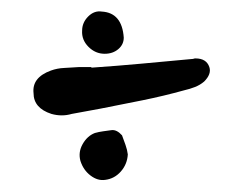

<svg xmlns="http://www.w3.org/2000/svg" viewBox="-20 -436 420 332"><path d="M161 -343Q145 -343 133 -355Q121 -367 122 -383Q122 -397 132.5 -407.5Q143 -418 156 -416Q191 -414 194 -371Q194 -359 184.5 -351Q175 -343 161 -343ZM342 -320Q346 -308 333 -295Q326 -289 317 -285.5Q308 -282 299 -280Q263 -270 226 -262.5Q189 -255 153 -248Q141 -246 128.5 -243.5Q116 -241 104 -239Q87 -234 69 -239Q38 -249 38 -275Q35 -302 68 -314Q79 -318 91 -318.5Q103 -319 116 -320H138V-319Q182 -322 225.5 -326Q269 -330 312 -334Q314 -334 315 -334.5Q316 -335 318 -335Q337 -335 342 -320ZM173 -211Q182 -212 191 -202Q194 -194 197 -185.5Q200 -177 201 -169Q200 -152 189 -139.5Q178 -127 162 -125Q149 -123 136.5 -132.5Q124 -142 119 -158Q115 -173 123 -187Q131 -201 144 -206Q151 -208 158.5 -209Q166 -210 173 -211Z"/></svg>

Font: Delicious Handrawn
Style: Regular
Weight: 400
Designer: Agung Rohmat
Foundry: Agung Rohmat
Version: Version 1.002; ttfautohint (v1.8.4.7-5d5b);gftools[0.9.27]